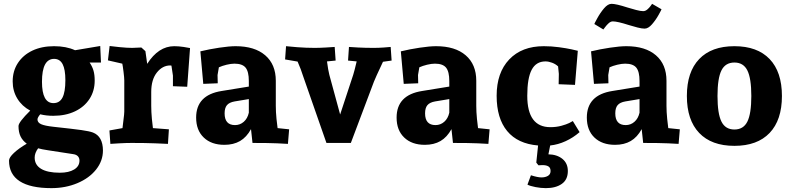

<svg xmlns="http://www.w3.org/2000/svg" viewBox="-20 -743 4109 998"><path d="M472.2 -324.2Q472.2 -270 445.1 -228.5Q418 -187 369.4 -164.1Q320.8 -141.1 256.8 -141.1Q220.7 -141.1 189 -148.9Q174.8 -131.8 174.8 -122.1Q174.8 -106 193.8 -97.4Q212.9 -88.9 257.8 -84Q361.8 -72.8 403.3 -66.9Q444.8 -61 462.9 -54.2Q514.6 -34.2 515.1 39.1Q515.1 93.3 479.5 138.2Q443.8 183.1 382.3 209Q320.8 234.9 247.1 234.9Q138.2 234.9 82.5 199Q26.9 163.1 26.9 91.8Q26.9 75.7 52.5 51.8Q78.1 27.8 119.1 3.9Q97.2 -12.2 86.7 -34.2Q76.2 -56.2 76.2 -87.9Q76.2 -107.9 137.2 -168Q94.2 -190.9 70.1 -230.5Q45.9 -270 45.9 -319.8Q45.9 -374 73 -415.5Q100.1 -457 148.4 -480Q196.8 -502.9 261.2 -502.9Q324.2 -502.9 370.1 -481.9L501 -503.9L504.9 -418H445.8Q460 -397 466.1 -375.5Q472.2 -354 472.2 -324.2ZM198.2 -317.9Q198.2 -207 257.8 -207Q290 -207 304.9 -236.1Q319.8 -265.1 319.8 -326.2Q319.8 -382.3 305.4 -409.7Q291 -437 261.2 -437Q198.2 -437 198.2 -317.9ZM160.2 76.2Q160.2 114.3 193.6 134.5Q227.1 154.8 291 154.8Q337.9 154.8 365.5 137.9Q393.1 121.1 393.1 91.8Q393.1 77.6 384.5 68.8Q376 60.1 359.9 58.1L230 38.1Q196.8 33.2 178.2 27.8Q160.2 52.2 160.2 76.2Z M885.7 -502.9Q908.7 -502.9 934.3 -499Q960 -495.1 967.8 -493.2L953.1 -292L878.9 -294.9V-350.1Q878.9 -354 871.1 -401.9Q869.1 -402.8 864.7 -402.8Q824.7 -402.8 795.4 -366Q766.1 -329.1 766.1 -265.1V-192.9Q766.1 -162.1 769.5 -125Q772.9 -87.9 774.9 -77.1L857.9 -70.8L853 4.9Q838.9 3.9 786.9 2Q734.9 0 664.1 0Q635.3 0 600.1 2Q564.9 3.9 553.7 4.9L548.8 -64.9L616.7 -77.1Q617.7 -88.4 621.8 -119.6Q626 -150.9 626 -163.1V-325.2Q626 -338.4 622.1 -369.6Q618.2 -400.9 615.7 -412.1L541 -429.2L549.8 -503.9Q562 -502 601.6 -498Q641.1 -494.1 667 -494.1L714.8 -496.1L735.8 -477.1L745.1 -411.1Q803.7 -502.9 885.7 -502.9Z M1146.5 9.8Q1078.6 9.8 1039.1 -28.1Q999.5 -65.9 999.5 -131.8Q999.5 -249 1131.8 -270L1273.4 -293V-321.8Q1273.4 -370.6 1256.6 -391.4Q1239.7 -412.1 1198.7 -412.1Q1180.7 -412.1 1157.7 -406.5Q1134.8 -400.9 1117.7 -393.1L1110.8 -353L1111.8 -310.1L1036.6 -307.1L1021.5 -476.1Q1067.4 -487.3 1119.6 -495.1Q1171.9 -502.9 1204.6 -502.9Q1303.7 -502.9 1358.6 -455.6Q1413.6 -408.2 1413.6 -323.2V-192.9Q1413.6 -162.1 1417.2 -125Q1420.9 -87.9 1422.9 -77.1L1482.9 -70.8L1476.6 4.9Q1466.8 3.9 1421.6 2Q1376.5 0 1292.5 0L1284.7 -71.8Q1261.7 -29.8 1227.8 -10Q1193.8 9.8 1146.5 9.8ZM1147.5 -153.8Q1147.5 -92.8 1201.7 -92.8Q1227.5 -92.8 1247.1 -109.9Q1266.6 -127 1273.4 -157.2V-228L1199.7 -215.8Q1171.9 -210.9 1159.7 -196.5Q1147.5 -182.1 1147.5 -153.8Z M1923.8 -318.8 1803.7 0H1676.8L1556.6 -344.2Q1544.4 -383.3 1526.9 -422.9L1461.9 -434.1L1466.8 -502.9Q1480 -501 1525.9 -497.6Q1571.8 -494.1 1615.7 -494.1Q1640.6 -494.1 1674.8 -496.1Q1709 -498 1719.7 -499L1724.6 -428.2L1679.7 -423.8Q1685.5 -378.9 1691.9 -354L1748 -147.9L1815.9 -354Q1821.8 -372.1 1834 -423.8L1789.1 -428.2L1793.9 -499Q1803.7 -498 1841.3 -496.1Q1878.9 -494.1 1922.9 -494.1Q1947.8 -494.1 1975.3 -496.1Q2002.9 -498 2010.7 -499L2015.6 -428.2L1970.7 -421.9Q1929.7 -335 1923.8 -318.8Z M2188.5 9.8Q2120.6 9.8 2081.1 -28.1Q2041.5 -65.9 2041.5 -131.8Q2041.5 -249 2173.8 -270L2315.4 -293V-321.8Q2315.4 -370.6 2298.6 -391.4Q2281.7 -412.1 2240.7 -412.1Q2222.7 -412.1 2199.7 -406.5Q2176.8 -400.9 2159.7 -393.1L2152.8 -353L2153.8 -310.1L2078.6 -307.1L2063.5 -476.1Q2109.4 -487.3 2161.6 -495.1Q2213.9 -502.9 2246.6 -502.9Q2345.7 -502.9 2400.6 -455.6Q2455.6 -408.2 2455.6 -323.2V-192.9Q2455.6 -162.1 2459.2 -125Q2462.9 -87.9 2464.8 -77.1L2524.9 -70.8L2518.6 4.9Q2508.8 3.9 2463.6 2Q2418.5 0 2334.5 0L2326.7 -71.8Q2303.7 -29.8 2269.8 -10Q2235.8 9.8 2188.5 9.8ZM2189.5 -153.8Q2189.5 -92.8 2243.7 -92.8Q2269.5 -92.8 2289.1 -109.9Q2308.6 -127 2315.4 -157.2V-228L2241.7 -215.8Q2213.9 -210.9 2201.7 -196.5Q2189.5 -182.1 2189.5 -153.8Z M2931.6 146Q2931.6 190.9 2900.1 212.9Q2868.7 234.9 2817.4 234.9Q2791.5 234.9 2763.7 229.5Q2735.8 224.1 2721.7 216.8L2739.7 168Q2774.9 179.2 2794.4 179.2Q2814.5 179.2 2828.1 171.1Q2841.8 163.1 2841.8 146Q2841.8 128.9 2830.8 122.1Q2819.8 115.2 2799.8 115.2L2778.8 116.2L2767.6 102.1L2776.9 13.2Q2670.9 4.4 2616.2 -61.8Q2561.5 -127.9 2561.5 -245.1Q2561.5 -365.2 2627 -434.1Q2692.4 -502.9 2806.6 -502.9Q2845.7 -502.9 2885.3 -497.6Q2924.8 -492.2 2950.7 -486.6Q2976.6 -481 2983.4 -479L2968.8 -301.8L2883.8 -305.2L2884.8 -358.9Q2882.8 -384.8 2880.9 -397.9Q2867.7 -410.2 2849.6 -417Q2831.5 -423.8 2815.4 -423.8Q2766.6 -423.8 2743.7 -380.4Q2720.7 -336.9 2720.7 -245.1Q2720.7 -82 2840.8 -82Q2871.6 -82 2897.7 -89.1Q2923.8 -96.2 2938.7 -103.5Q2953.6 -110.8 2957.5 -113.8L2992.7 -56.2Q2959.5 -27.3 2920.2 -9.3Q2880.9 8.8 2839.8 13.2L2830.6 59.1Q2875.5 60.1 2903.6 83Q2931.6 106 2931.6 146Z M3177.2 9.8Q3109.4 9.8 3069.8 -28.1Q3030.3 -65.9 3030.3 -131.8Q3030.3 -249 3162.6 -270L3304.2 -293V-321.8Q3304.2 -370.6 3287.4 -391.4Q3270.5 -412.1 3229.5 -412.1Q3211.4 -412.1 3188.5 -406.5Q3165.5 -400.9 3148.4 -393.1L3141.6 -353L3142.6 -310.1L3067.4 -307.1L3052.2 -476.1Q3098.1 -487.3 3150.4 -495.1Q3202.6 -502.9 3235.4 -502.9Q3334.5 -502.9 3389.4 -455.6Q3444.3 -408.2 3444.3 -323.2V-192.9Q3444.3 -162.1 3448 -125Q3451.7 -87.9 3453.6 -77.1L3513.7 -70.8L3507.3 4.9Q3497.6 3.9 3452.4 2Q3407.2 0 3323.2 0L3315.4 -71.8Q3292.5 -29.8 3258.5 -10Q3224.6 9.8 3177.2 9.8ZM3178.2 -153.8Q3178.2 -92.8 3232.4 -92.8Q3258.3 -92.8 3277.8 -109.9Q3297.4 -127 3304.2 -157.2V-228L3230.5 -215.8Q3202.6 -210.9 3190.4 -196.5Q3178.2 -182.1 3178.2 -153.8ZM3330.6 -594.2Q3316.4 -594.2 3293.5 -600.1Q3270.5 -606 3248.5 -612.8Q3189.5 -631.8 3165.5 -631.8Q3154.3 -631.8 3143.8 -622.3Q3133.3 -612.8 3126 -602.8Q3118.7 -592.8 3116.2 -589.8L3069.3 -618.2Q3069.3 -620.1 3084.5 -647.9Q3099.6 -675.8 3119.6 -699.5Q3139.6 -723.1 3158.7 -723.1Q3182.6 -723.1 3241.2 -704.1Q3263.2 -697.3 3286.4 -691.2Q3309.6 -685.1 3323.2 -685.1Q3334.5 -685.1 3344.5 -693.6Q3354.5 -702.1 3361.1 -711.2Q3367.7 -720.2 3369.6 -723.1L3418.5 -694.8Q3418.5 -692.9 3403.6 -666Q3388.7 -639.2 3369.1 -616.7Q3349.6 -594.2 3330.6 -594.2Z M3797.4 15.1Q3678.2 15.1 3614.3 -52Q3550.3 -119.1 3550.3 -244.1Q3550.3 -369.1 3614.3 -436Q3678.2 -502.9 3797.4 -502.9Q3916.5 -502.9 3980.5 -436Q4044.4 -369.1 4044.4 -244.1Q4044.4 -119.1 3980.5 -52Q3916.5 15.1 3797.4 15.1ZM3797.4 -418Q3750.5 -418 3730 -377Q3709.5 -335.9 3709.5 -244.1Q3709.5 -152.3 3730 -111.1Q3750.5 -69.8 3797.4 -69.8Q3844.2 -69.8 3864.7 -110.8Q3885.3 -151.9 3885.3 -244.1Q3885.3 -335.9 3864.7 -377Q3844.2 -418 3797.4 -418Z"/></svg>

Font: Sura
Style: Bold
Weight: 700
Designer: Carolina Giovagnoli
Foundry: Huerta Tipografica
Version: Version 1.002;PS 001.002;hotconv 1.0.70;makeotf.lib2.5.58329